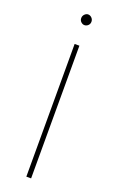

<svg xmlns="http://www.w3.org/2000/svg" viewBox="-142 -546 485 794"><g transform="rotate(20 100.0 -149.0)"><path d="M123 -484Q123 -474 116 -467.5Q109 -461 100 -461Q92 -461 85 -467.5Q78 -474 78 -484Q78 -494 85 -501Q92 -508 100 -508Q109 -508 116 -501Q123 -494 123 -484ZM110 -374V209.9H89V-374Z"/></g></svg>

Font: Josefin Slab ExtraLight
Style: Regular
Weight: 250
Designer: Santiago Orozco
Foundry: Typemade
Version: Version 2.000